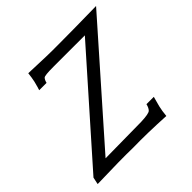

<svg xmlns="http://www.w3.org/2000/svg" viewBox="-159 -783 943 943"><g transform="rotate(-45 312.5 -312.0)"><path d="M625 -624 129 -62 379 -65Q434 -67 444 -77Q454 -87 459 -108H510Q497 -59 496 -56Q490 -31 487 2Q357 -5 263 -3Q177 -5 12 0L20 -37L484 -561H264Q205 -561 198 -554Q190 -546 186 -529H135Q139 -540 148 -575Q153 -598 156 -626Q290 -620 362 -621Q456 -621 625 -624Z"/></g></svg>

Font: GFS Neohellenic Rg
Style: Italic
Weight: 400
Italic angle: -12°
Designer: Takis Katsoulidis and George D. Matthiopoulos
Foundry: Takis Katsoulidis and George D. Matthiopoulos
Version: Version 1.0